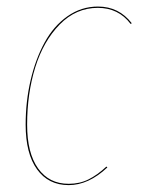

<svg xmlns="http://www.w3.org/2000/svg" viewBox="-20 -547 426 577"><path d="M274.4 -527.3Q337.4 -527.3 376 -477.1L372.6 -475.1Q335.9 -523.4 273.9 -523.4Q208.5 -523.4 159.4 -473.4Q110.4 -423.3 85.9 -344.5Q61.5 -265.6 61.5 -172.4Q61.5 -86.9 94.5 -40.8Q127.4 5.4 186.5 5.4Q219.2 5.4 245.8 -7.8Q272.5 -21 299.8 -46.4L302.7 -43.9Q246.1 9.3 186.5 9.3Q125.5 9.3 91.3 -38.1Q57.1 -85.4 57.1 -172.4Q57.1 -242.2 72 -305.9Q86.9 -369.6 114 -419.2Q141.1 -468.8 182.6 -498Q224.1 -527.3 274.4 -527.3Z"/></svg>

Font: Fira Sans Compressed Four
Style: Italic
Weight: 100
Width: 3
Italic angle: -8°
Designer: Carrois Corporate & Edenspiekermann AG
Foundry: Carrois Corporate GbR & Edenspiekermann AG
Version: Version 4.203;PS 004.203;hotconv 1.0.88;makeotf.lib2.5.64775